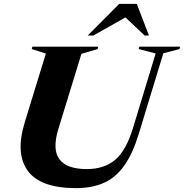

<svg xmlns="http://www.w3.org/2000/svg" viewBox="-20 -955 947 988"><path d="M280.5 -292Q248 -186 285.8 -135.5Q323.5 -85 426.5 -85Q516.5 -85 572.8 -132.8Q629 -180.5 664 -295L781 -680L693.5 -702.5L697 -715H907L903.5 -702.5L820.5 -681L694.5 -267.5Q663.5 -165.5 620 -103.8Q576.5 -42 515.5 -14.5Q454.5 13 371 13Q188 13 123 -76Q58 -165 107.5 -326L216 -679.5L143.5 -702.5L146.5 -715H485.5L482.5 -702.5L399 -678ZM431 -772 593.5 -935H684L746.5 -772H724.5L625.5 -865.5L460 -772Z"/></svg>

Font: Newsreader Display
Style: Bold Italic
Weight: 700
Italic angle: -17°
Designer: Hugues Gentile
Foundry: Production Type
Version: Version 1.001